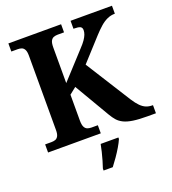

<svg xmlns="http://www.w3.org/2000/svg" viewBox="-163 -837 1061 1181"><g transform="rotate(-20 367.0 -246.5)"><path d="M28 0V-53H70Q83.7 -53 95.2 -57Q106.7 -61.1 113.8 -74Q121 -87 121 -113V-600Q121 -626.9 113.8 -639.9Q106.7 -652.9 95.2 -657Q83.7 -661 70 -661H28V-714H373V-661H331Q317.1 -661 305 -656.5Q293 -652 286 -638.4Q279 -624.9 279 -596V-363L434 -532Q456 -555 468 -572.5Q480 -590 485.5 -604.5Q491 -619 491 -633Q491 -650.1 478.5 -656.1Q466 -662 435 -662V-714H706V-662Q679 -662 655 -651Q631 -640 608.5 -620Q586 -600 562.3 -574.2L430 -429L616 -134Q636 -103 653.5 -85.5Q671 -68 689.5 -60.5Q708 -53 730 -53H734V0H680Q623 0 586 -5.5Q549 -11 525.5 -22.5Q502 -34 487 -51Q472 -68 458 -92L323 -322L279 -287V-118Q279 -90 286 -76Q293 -62 305 -57.5Q317.1 -53 331 -53H373V0ZM311 208Q318 188 325.5 162Q333 136 339.5 109.5Q346 83 350 61H466V71Q457 92 441 119Q425 146 406.5 172.5Q388 199 371 221H311Z"/></g></svg>

Font: Noto Serif Thai
Style: Regular
Weight: 400
Designer: Monotype Design Team
Foundry: Monotype Imaging Inc.
Version: Version 2.001